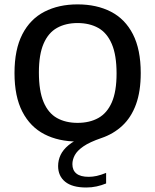

<svg xmlns="http://www.w3.org/2000/svg" viewBox="-20 -622 690 854"><path d="M363.5 212Q301.5 212 270 186.5Q238.5 161 238.5 116.5Q238.5 90.5 249.5 67.2Q260.5 44 284.8 23.8Q309 3.5 349.5 -13L349 7.5H325Q240.5 7.5 177.5 -25Q114.5 -57.5 79.5 -125Q44.5 -192.5 44.5 -297Q44.5 -402 79.5 -469.8Q114.5 -537.5 177.8 -570Q241 -602.5 325 -602.5Q410 -602.5 473.2 -570Q536.5 -537.5 571.2 -469.8Q606 -402 606 -297Q606 -215.5 584.8 -157.5Q563.5 -99.5 524 -62.8Q484.5 -26 431 -8Q378.5 10 350.8 29.2Q323 48.5 312.5 68.5Q302 88.5 302 108Q302 135.5 320 150Q338 164.5 374.5 164.5Q392 164.5 410.2 160.5Q428.5 156.5 452 147V194Q431.5 202.5 409.5 207.2Q387.5 212 363.5 212ZM325 -75.5Q378.5 -75.5 417.5 -97.2Q456.5 -119 477.5 -167.2Q498.5 -215.5 498.5 -295Q498.5 -377 477.2 -426.5Q456 -476 417 -497.8Q378 -519.5 325 -519.5Q272.5 -519.5 233.8 -498Q195 -476.5 174 -428Q153 -379.5 153 -300Q153 -217.5 173.8 -168.2Q194.5 -119 233.2 -97.2Q272 -75.5 325 -75.5Z"/></svg>

Font: Encode Sans SC Condensed Thin Medium
Style: Regular
Weight: 500
Version: Version 3.002